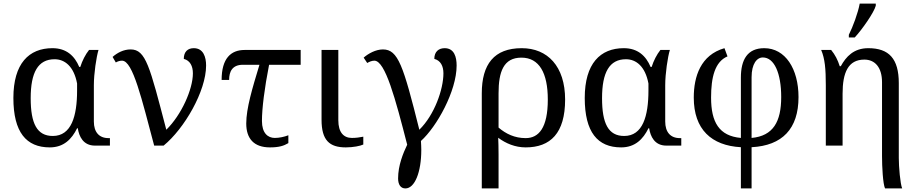

<svg xmlns="http://www.w3.org/2000/svg" viewBox="-20 -816 5155 1076"><path d="M259 10C337 10 382 -36 412 -97H416C423 -52 446 0 512 0H596V-42H588C535 -42 506 -76 506 -135V-339C506 -403 520 -497 532 -536H479C459 -511 441 -476 430 -441H424C398 -503 352 -546 274 -546C142 -546 55 -460 55 -267C55 -75 127 10 259 10ZM276 -54C187 -54 152 -124 152 -266C152 -410 193 -484 286 -484C343 -484 394 -444 412 -348V-309C412 -165 380 -54 276 -54Z M844 0H897C1013 -95 1135 -305 1135 -449C1135 -496 1120 -546 1066 -546C1033 -546 1010 -527 1010 -486C1045 -477 1061 -446 1061 -405C1061 -316 997 -172 912 -89C819 -445 797 -539 712 -539C672 -539 637 -520 611 -497L629 -466C641 -473 653 -476 664 -476C725 -476 775 -258 844 0Z M1493 10C1544 10 1571 1 1596 -14V-58C1573 -49 1545 -43 1520 -43C1481 -43 1448 -70 1448 -138C1448 -208 1462 -320 1488 -453H1665V-536H1351C1274 -536 1222 -489 1222 -368H1264C1264 -415 1282 -453 1341 -453H1434C1394 -321 1360 -209 1360 -124C1360 -39 1403 10 1493 10Z M1918 10C1959 10 1999 2 2016 -6V-50C1995 -46 1976 -43 1952 -43C1906 -43 1876 -74 1876 -142V-536H1782V-145C1782 -30 1826 10 1918 10Z M2252 240C2304 240 2341 150 2341 24C2341 8 2340 -9 2339 -26C2427 -105 2539 -305 2539 -449C2539 -496 2526 -546 2472 -546C2439 -546 2414 -527 2414 -486C2449 -477 2465 -446 2465 -405C2465 -316 2415 -172 2330 -89C2240 -449 2211 -539 2126 -539C2086 -539 2044 -516 2018 -493L2038 -463C2050 -470 2064 -476 2078 -476C2139 -476 2196 -262 2262 -5C2239 43 2211 111 2211 184C2211 218 2225 240 2252 240Z M2680 240H2774V49C2774 13 2773 -26 2772 -44C2815 -12 2867 10 2926 10C3065 10 3147 -70 3147 -258C3147 -445 3048 -546 2904 -546C2749 -546 2680 -456 2680 -293ZM2926 -42C2864 -42 2815 -66 2774 -101V-293C2774 -414 2802 -493 2902 -493C3002 -493 3050 -407 3050 -258C3050 -99 2999 -42 2926 -42Z M3461 10C3539 10 3584 -36 3614 -97H3618C3625 -52 3648 0 3714 0H3798V-42H3790C3737 -42 3708 -76 3708 -135V-339C3708 -403 3722 -497 3734 -536H3681C3661 -511 3643 -476 3632 -441H3626C3600 -503 3554 -546 3476 -546C3344 -546 3257 -460 3257 -267C3257 -75 3329 10 3461 10ZM3478 -54C3389 -54 3354 -124 3354 -266C3354 -410 3395 -484 3488 -484C3545 -484 3596 -444 3614 -348V-309C3614 -165 3582 -54 3478 -54Z M4132 240H4192V9C4364 0 4455 -94 4455 -272C4455 -430 4381 -546 4263 -546C4169 -546 4132 -482 4132 -381V-43C4010 -54 3965 -131 3965 -269C3965 -382 3986 -470 4057 -500L4040 -546C3907 -508 3868 -388 3868 -269C3868 -91 3967 0 4132 9ZM4192 -43V-383C4192 -459 4222 -494 4255 -494C4319 -494 4358 -406 4358 -272C4358 -134 4313 -54 4192 -43Z M4737 -606H4770C4812 -651 4878 -746 4888 -784V-796H4798C4789 -745 4759 -664 4737 -621ZM4940 240H5036C5025 214 5017 119 5017 70V-350C5017 -487 4962 -546 4846 -546C4764 -546 4721 -498 4692 -445H4686C4675 -480 4660 -509 4638 -536H4582C4603 -487 4608 -429 4608 -339V0H4702V-291C4702 -409 4733 -482 4824 -482C4883 -482 4923 -439 4923 -355V58C4923 119 4928 215 4940 240Z"/></svg>

Font: Noto Serif Thai
Style: Regular
Weight: 400
Designer: Monotype Design Team
Foundry: Monotype Imaging Inc.
Version: Version 1.901